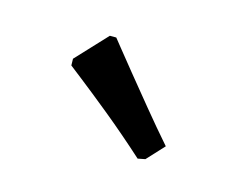

<svg xmlns="http://www.w3.org/2000/svg" viewBox="-50 -820 485 382"><g transform="rotate(20 192.0 -629.0)"><path d="M75.7 -665.6 129 -733.6 142.2 -734.7Q142.2 -734.7 156.5 -719.7Q170.9 -704.6 194.9 -679.8Q218.9 -655 248.6 -624.7Q278.2 -594.4 308.8 -565L279.4 -527.1L264.5 -522.8Q218.5 -557.6 175.5 -586.9Q132.5 -616.1 104.8 -634Q77.2 -651.9 77.2 -651.9Z"/></g></svg>

Font: Alegreya
Style: Italic
Weight: 400
Italic angle: -7°
Designer: Juan Pablo del Peral
Foundry: Huerta Tipografica
Version: Version 2.009